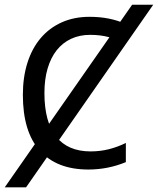

<svg xmlns="http://www.w3.org/2000/svg" viewBox="-53 -718 676 822"><path d="M485.8 -23.9V-106C462.7 -94.6 438.6 -85.7 413.6 -79.3C388.5 -73 362.3 -69.8 335 -69.8C270.2 -69.8 221 -90.8 187.5 -132.8C154 -174.8 137.2 -237.1 137.2 -319.8C137.2 -359.2 141.8 -394.3 150.9 -425C160 -455.8 173 -481.9 189.9 -503.2C206.9 -524.5 227.5 -540.8 251.7 -552C276 -563.2 303.1 -568.8 333 -568.8C362.3 -568.8 389.3 -565.5 414.1 -558.8C438.8 -552.2 462.7 -542.5 485.8 -529.8V-615.2C462.4 -625.7 438 -633.4 412.6 -638.4C387.2 -643.5 359.7 -646 330.1 -646C286.5 -646 247.1 -638.2 211.9 -622.6C176.8 -606.9 146.8 -584.7 122.1 -555.9C97.3 -527.1 78.3 -492 64.9 -450.7C51.6 -409.3 44.9 -363.1 44.9 -312C44.9 -206.5 69.1 -126.9 117.4 -73C165.8 -19.1 235 7.8 325.2 7.8C381.2 7.8 434.7 -2.8 485.8 -23.9ZM603 -697.8H512.7L-32.7 84H58.6Z"/></svg>

Font: CodeNewRoman Nerd Font Mono
Style: Regular
Weight: 400
Monospace: yes
Designer: Sam Radian
Foundry: Code New Roman
Version: Version 2.00 November 29, 2014;Nerd Fonts 3.2.1